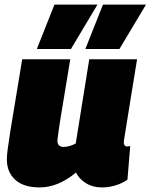

<svg xmlns="http://www.w3.org/2000/svg" viewBox="-20 -809 658 839"><path d="M153 10Q83 10 46.5 -23.5Q10 -57 10 -112Q10 -129 13.5 -156.5Q17 -184 24.5 -231.5Q32 -279 45 -356Q58 -433 77 -550H287Q273 -462 262 -398Q251 -334 243.5 -286Q236 -238 231 -198Q229 -167 259 -167Q272 -167 286 -171.5Q300 -176 311 -182L370 -550H579Q562 -445 551 -378Q540 -311 534 -272.5Q528 -234 525 -216.5Q522 -199 521.5 -194Q521 -189 521 -188Q521 -169 535 -169Q537 -169 540.5 -169.5Q544 -170 549 -171L537 -24Q515 -8 485 1Q455 10 426 10Q385 10 355 -9Q325 -28 312 -55Q234 10 153 10ZM353 -595 430 -789H618L502 -595ZM141 -595 218 -789H406L290 -595Z"/></svg>

Font: Georama Black
Style: Italic
Weight: 900
Italic angle: -9°
Designer: Jean-Baptiste Levee
Foundry: Production Type
Version: Version 1.000